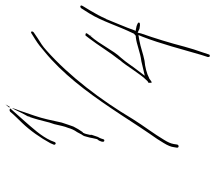

<svg xmlns="http://www.w3.org/2000/svg" viewBox="-64 -670 813 726"><g transform="rotate(-90 343.0 -306.5)"><path d="M159 -509C159 -506 162 -502 165 -503C166 -503 168 -504 169 -506L175 -521C192 -559 224 -592 247 -619C263 -637 280 -656 296 -674V-675C293 -678 288 -678 284 -675C272 -660 255 -644 241 -629C213 -600 185 -560 165 -523ZM168 -503V-504ZM178 -344C173 -337 166 -321 174 -319C183 -319 177 -324 189 -344L194 -359C195 -363 197 -366 197 -371H196L200 -388C201 -393 202 -394 204 -398V-400H205L207 -401C216 -414 221 -422 228 -436L235 -456C237 -462 239 -469 243 -480L255 -534C262 -566 276 -603 285 -630C291 -649 296 -657 298 -669C287 -649 279 -629 267 -609L265 -601H264C257 -581 250 -555 245 -534C243 -524 239 -516 237 -508L230 -478C228 -470 226 -463 223 -456C220 -445 215 -433 207 -422L198 -405C192 -397 191 -393 190 -388L186 -373C186 -369 183 -360 183 -358L180 -345ZM193 -356H194ZM227 -433V-434ZM150 -56 148 -44C148 -40 150 -38 155 -38C156 -38 160 -42 160 -43V-44L162 -57C164 -68 169 -79 177 -92C200 -131 231 -171 256 -211C328 -332 418 -451 516 -538C531 -552 546 -561 562 -571L584 -586C590 -591 588 -599 581 -595L557 -580C541 -570 527 -559 511 -545C429 -478 361 -388 297 -293C265 -246 232 -193 201 -148C186 -127 174 -109 166 -95C156 -79 151 -66 150 -56ZM300 -679 302 -676 312 -693ZM394 -153C393 -150 393 -143 394 -140H395C398 -140 404 -145 409 -149H410C429 -159 453 -165 477 -167C503 -172 527 -182 556 -187L574 -190L567 -173C542 -109 519 -22 499 47L491 72C490 76 493 80 494 80C500 80 500 78 501 75L510 48C516 31 523 10 530 -16C544 -70 562 -129 580 -180L583 -193L598 -186C605 -185 618 -182 621 -187C622 -191 621 -192 608 -197L589 -201L591 -203C604 -240 621 -278 634 -311V-312H635C644 -333 655 -353 667 -373L684 -401C685 -404 686 -405 686 -407C684 -411 679 -411 675 -406L656 -376C626 -328 609 -268 580 -209L579 -207L571 -200H566C538 -197 509 -183 475 -179L420 -166L439 -191C458 -215 468 -233 488 -256C517 -286 537 -334 570 -371L579 -383C586 -391 572 -391 572 -390L562 -377C535 -342 509 -298 480 -262C480 -261 482 -263 479 -260C457 -236 430 -186 400 -156L397 -154ZM562 -571H563ZM475 -179H476ZM572 -372V-368C573 -368 573 -371 573 -372ZM490 72H491ZM580 -180H581ZM675 -406Z"/></g></svg>

Font: Stray Cat
Style: HlObl
Weight: 100
Version: Version 1.0